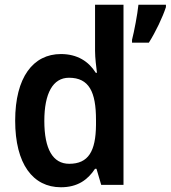

<svg xmlns="http://www.w3.org/2000/svg" viewBox="-20 -846 720 810"><path d="M237 -56C307 -56 350 -87 381 -134H387L407 -66H501V-826H381V-632C381 -601 386 -564 389 -539H384C354 -587 306 -618 237 -618C120 -618 44 -520 44 -337C44 -154 119 -56 237 -56ZM680 -816V-826H564C560 -786 546 -713 537 -678V-666H608C637 -712 666 -773 680 -816ZM272 -155C203 -155 167 -217 167 -336C167 -452 203 -518 271 -518C356 -518 385 -458 385 -340V-319C384 -208 353 -155 272 -155Z"/></svg>

Font: Noto Sans Malayalam UI SemiCondensed SemiBold
Style: Regular
Weight: 600
Width: 4
Designer: Jelle Bosma - Monotype Design Team
Foundry: Monotype Imaging Inc.
Version: Version 2.104